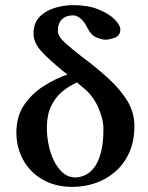

<svg xmlns="http://www.w3.org/2000/svg" viewBox="-20 -718 580 750"><path d="M243 -427 229 -438Q169 -487 140 -519.5Q111 -552 111 -587Q111 -627 133.5 -651Q156 -675 192 -686.5Q228 -698 267 -698Q323 -698 364 -681.5Q405 -665 427.5 -642.5Q450 -620 450 -603Q450 -579 429 -571Q408 -563 391 -563Q379 -563 357.5 -571.5Q336 -580 322 -608Q308 -636 293 -647Q278 -658 266 -658Q238 -658 222 -642.5Q206 -627 206 -597Q206 -576 235 -550Q264 -524 298 -498Q357 -454 404 -411Q451 -368 478 -323Q505 -278 505 -226Q505 -165 484 -120Q463 -75 428 -45.5Q393 -16 350.5 -2Q308 12 264 12Q196 12 146.5 -16.5Q97 -45 70.5 -93.5Q44 -142 44 -200Q44 -264 74.5 -308.5Q105 -353 151 -382Q197 -411 243 -427ZM303 -377 281 -396Q251 -383 224 -361Q197 -339 180 -304Q163 -269 163 -217Q163 -188 169.5 -154.5Q176 -121 190 -91.5Q204 -62 225 -43.5Q246 -25 275 -25Q291 -25 309.5 -32.5Q328 -40 345 -60Q362 -80 373 -117.5Q384 -155 384 -214Q384 -254 362.5 -301Q341 -348 303 -377Z"/></svg>

Font: Libertinus Serif SemiBold
Style: Regular
Weight: 600
Designer: Philipp H. Poll, Khaled Hosny
Foundry: Caleb Maclennan
Version: Version 7.051;RELEASE